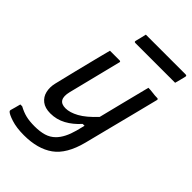

<svg xmlns="http://www.w3.org/2000/svg" viewBox="-288 -860 1165 1165"><g transform="rotate(45 294.0 -277.5)"><path d="M160 -532H242Q254 -532 250 -521L165 -181Q144 -94 216 -94Q253 -94 298.5 -119Q344 -144 400 -204Q420 -286 440.5 -366Q461 -446 484 -538Q504 -538 524.5 -535Q545 -532 565 -532Q576 -532 573 -521Q551 -432 531 -354.5Q511 -277 491.5 -199.5Q472 -122 449 -32Q416 96 343.5 148Q271 200 153 200Q89 200 44.5 185.5Q0 171 -10 159Q-13 156 -12 149Q-7 132 -3 117Q1 102 6 83H22Q55 101 86 108.5Q117 116 161 116Q206 116 240 106Q274 96 299 71Q338 32 359 -46Q366 -74 373 -101H357Q318 -57 272 -32Q226 -7 173 -7Q127 -7 100 -28Q73 -49 65 -83Q57 -117 66 -155Q83 -226 100 -295Q117 -364 135 -435Q141 -458 147 -482Q153 -506 160 -532ZM245 -755H586Q598 -755 595 -744Q591 -725 586.5 -709Q582 -693 577 -674H236Q225 -674 228 -685Q233 -705 237 -721Q241 -737 245 -755Z"/></g></svg>

Font: Recursive Mn Lnr St
Style: Italic
Weight: 400
Italic angle: -15°
Monospace: yes
Version: Version 1.079;hotconv 1.0.112;makeotfexe 2.5.65598; ttfautoh